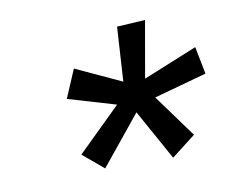

<svg xmlns="http://www.w3.org/2000/svg" viewBox="-49 -820 561 455"><g transform="rotate(-10 232.0 -592.5)"><path d="M121 -471 225 -573 110 -607 139 -675 249 -624 257 -755 325 -759 301 -622 431 -675 444 -609 317 -574 392 -471 334 -426 267 -547 171 -429Z"/></g></svg>

Font: Andada Pro
Style: Italic
Weight: 400
Italic angle: -7°
Designer: Carolina Giovagnoli
Foundry: Huerta Tipografica
Version: Version 3.005; ttfautohint (v1.8.4)